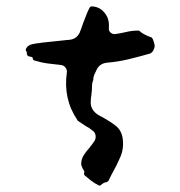

<svg xmlns="http://www.w3.org/2000/svg" viewBox="-20 -562 566 603"><path d="M296 20Q295 20 294 20.5Q293 21 292 21Q290 21 290 20Q277 14 265 4.5Q253 -5 245 -12Q244 -14 244 -18Q246 -23 244 -25.5Q242 -28 240 -32Q239 -35 237 -39Q235 -43 235 -47Q235 -62 243 -74.5Q251 -87 261 -98Q265 -103 269 -108.5Q273 -114 276 -118Q282 -127 280 -137.5Q278 -148 269 -153Q260 -161 251 -165L224 -183Q223 -184 223 -185Q178 -251 190 -335Q191 -343 185.5 -350Q180 -357 171 -358Q152 -360 131.5 -362.5Q111 -365 88 -372Q83 -374 83 -378Q84 -383 75 -384Q73 -385 70 -385Q68 -386 66 -388Q65 -390 65 -391Q65 -392 64 -393Q64 -395 64.5 -395.5Q65 -396 64 -398Q64 -398 63.5 -398.5Q63 -399 63 -400V-401L61 -403V-406Q61 -409 63 -411Q68 -420 80.5 -423Q93 -426 106 -427L111 -428Q129 -430 149 -432Q169 -434 187 -436L198 -437Q220 -439 230 -459Q233 -467 236 -474.5Q239 -482 241 -489Q246 -501 250.5 -513.5Q255 -526 262 -539Q265 -542 268 -542Q296 -541 312 -517Q324 -500 322 -473Q321 -465 327.5 -459.5Q334 -454 342 -455L360 -458Q372 -461 385.5 -463.5Q399 -466 415 -466Q417 -466 419 -464Q424 -459 433.5 -454Q443 -449 454 -445Q457 -445 458 -442L460 -439Q464 -429 465.5 -421Q467 -413 460 -401L459 -400Q458 -399 457 -398Q456 -397 455 -396Q453 -394 452 -394Q417 -384 384 -376Q351 -368 315 -365Q292 -362 283 -342Q279 -334 276 -327Q273 -320 273 -313V-311Q269 -302 269 -291Q269 -284 268.5 -277.5Q268 -271 267 -264Q266 -259 265.5 -253Q265 -247 265 -242Q264 -220 283 -205Q288 -201 294 -198Q300 -195 307 -191Q327 -180 344 -166.5Q361 -153 365 -129Q370 -97 358 -69Q346 -41 331 -15Q325 -4 320 7Q319 8 315 10Q305 11 296 20Z"/></svg>

Font: Slackside One
Style: Regular
Weight: 400
Version: Version 1.000